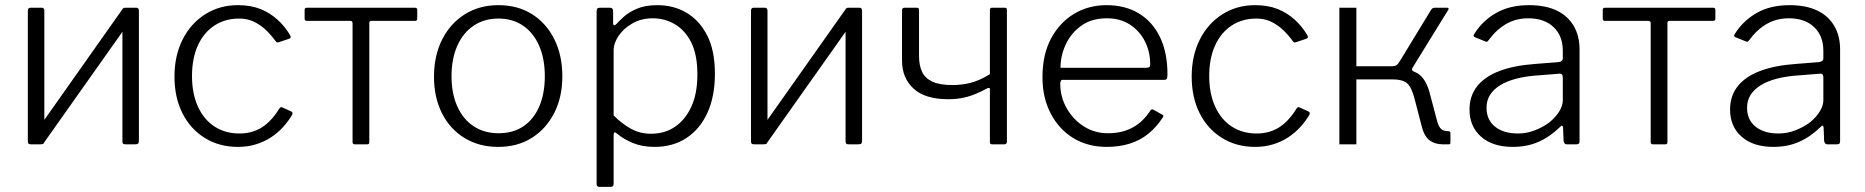

<svg xmlns="http://www.w3.org/2000/svg" viewBox="-20 -560 7235 745"><path d="M152 -518V-15Q152 -6 149 -3Q146 0 137 0H101Q93 0 90.5 -2.5Q88 -5 88 -12V-518Q88 -530 98 -530H142Q152 -530 152 -518ZM519 -518V-15Q519 -6 516 -3Q513 0 504 0H468Q460 0 457.5 -2.5Q455 -5 455 -12V-518Q455 -530 465 -530H509Q519 -530 519 -518ZM457 -527 497 -496 149 -4 109 -34Z M903 -540Q953 -540 990.5 -525Q1028 -510 1057 -483.5Q1086 -457 1106 -423Q1111 -413 1103 -410L1061 -396Q1054 -393 1049 -401Q1026 -432 1004 -450.5Q982 -469 959 -478.5Q936 -488 908 -488Q853 -488 811.5 -460.5Q770 -433 747.5 -383Q725 -333 725 -265Q725 -197 748 -146.5Q771 -96 812.5 -69Q854 -42 909 -42Q959 -42 996.5 -66Q1034 -90 1064 -139Q1067 -143 1069.5 -144Q1072 -145 1076 -143L1111 -127Q1117 -124 1114 -115Q1098 -88 1076.5 -65Q1055 -42 1029 -25.5Q1003 -9 971.5 0.5Q940 10 903 10Q831 10 775 -24.5Q719 -59 688 -120.5Q657 -182 657 -263Q657 -344 688.5 -406.5Q720 -469 776 -504.5Q832 -540 903 -540Z M1590 -479H1421Q1413 -479 1413 -471V-8Q1413 0 1405 0H1356Q1348 0 1348 -9V-470Q1348 -479 1339 -479H1171Q1162 -479 1162 -487V-522Q1162 -530 1171 -530H1590Q1599 -530 1599 -522V-487Q1599 -479 1590 -479Z M1913 10Q1839 10 1782.5 -24.5Q1726 -59 1695 -120.5Q1664 -182 1664 -262Q1664 -344 1695.5 -406.5Q1727 -469 1783.5 -504.5Q1840 -540 1914 -540Q1989 -540 2044.5 -505Q2100 -470 2131 -407.5Q2162 -345 2162 -264Q2162 -183 2130.5 -121.5Q2099 -60 2043.5 -25Q1988 10 1913 10ZM1915 -43Q1971 -43 2011 -70Q2051 -97 2072.5 -147Q2094 -197 2094 -264Q2094 -332 2072 -382.5Q2050 -433 2009.5 -460.5Q1969 -488 1914 -488Q1859 -488 1818 -460.5Q1777 -433 1754.5 -382.5Q1732 -332 1732 -264Q1732 -197 1754.5 -147Q1777 -97 1818 -70Q1859 -43 1915 -43Z M2347 -530Q2359 -530 2359 -517V-471Q2359 -463 2362.5 -462Q2366 -461 2372 -467Q2382 -478 2400.5 -495Q2419 -512 2451 -526Q2483 -540 2531 -540Q2594 -540 2644 -510.5Q2694 -481 2724 -422.5Q2754 -364 2754 -274Q2754 -186 2725 -122.5Q2696 -59 2643.5 -24.5Q2591 10 2520 10Q2472 10 2436 -5Q2400 -20 2376 -40Q2367 -48 2364 -46Q2361 -44 2361 -33V153Q2361 165 2350 165H2305Q2295 165 2295 154V-516Q2295 -524 2298 -527Q2301 -530 2309 -530H2347ZM2361 -112Q2394 -79 2429 -60Q2464 -41 2506 -41Q2559 -41 2599 -68Q2639 -95 2662.5 -146Q2686 -197 2686 -271Q2686 -348 2662 -395.5Q2638 -443 2598.5 -466Q2559 -489 2513 -489Q2468 -489 2433.5 -469Q2399 -449 2380 -420.5Q2361 -392 2361 -364V-112Z M2958 -518V-15Q2958 -6 2955 -3Q2952 0 2943 0H2907Q2899 0 2896.5 -2.5Q2894 -5 2894 -12V-518Q2894 -530 2904 -530H2948Q2958 -530 2958 -518ZM3325 -518V-15Q3325 -6 3322 -3Q3319 0 3310 0H3274Q3266 0 3263.5 -2.5Q3261 -5 3261 -12V-518Q3261 -530 3271 -530H3315Q3325 -530 3325 -518ZM3263 -527 3303 -496 2955 -4 2915 -34Z M3830 0Q3825 0 3823 -2Q3821 -4 3821 -9V-214Q3821 -221 3812 -218Q3766 -193 3732 -184Q3698 -175 3660 -175Q3569 -175 3524.5 -216.5Q3480 -258 3480 -325V-520Q3480 -530 3490 -530H3537Q3542 -530 3544 -528Q3546 -526 3546 -521V-343Q3546 -307 3557.5 -282Q3569 -257 3597 -243.5Q3625 -230 3676 -230Q3710 -230 3744 -238Q3778 -246 3821 -272V-521Q3821 -530 3829 -530H3879Q3887 -530 3887 -522V-10Q3887 0 3876 0Z M4094 -235Q4094 -184 4119 -140Q4144 -96 4185.5 -69.5Q4227 -43 4279 -43Q4334 -43 4374.5 -65Q4415 -87 4443 -130Q4446 -135 4449 -135.5Q4452 -136 4456 -134L4490 -115Q4498 -111 4491 -103Q4466 -65 4434.5 -40Q4403 -15 4363 -2.5Q4323 10 4275 10Q4201 10 4145 -24Q4089 -58 4057 -119.5Q4025 -181 4025 -260Q4025 -348 4058 -410Q4091 -472 4147 -506Q4203 -540 4274 -540Q4346 -540 4399 -508Q4452 -476 4481 -416Q4510 -356 4510 -271Q4510 -264 4508.5 -257Q4507 -250 4496 -250H4101Q4098 -250 4096 -245.5Q4094 -241 4094 -235ZM4426 -297Q4437 -297 4440 -300Q4443 -303 4443 -311Q4443 -359 4422.5 -399.5Q4402 -440 4364.5 -464.5Q4327 -489 4275 -489Q4216 -489 4176 -460.5Q4136 -432 4115.5 -388Q4095 -344 4095 -297Z M4850 -540Q4900 -540 4937.5 -525Q4975 -510 5004 -483.5Q5033 -457 5053 -423Q5058 -413 5050 -410L5008 -396Q5001 -393 4996 -401Q4973 -432 4951 -450.5Q4929 -469 4906 -478.5Q4883 -488 4855 -488Q4800 -488 4758.5 -460.5Q4717 -433 4694.5 -383Q4672 -333 4672 -265Q4672 -197 4695 -146.5Q4718 -96 4759.5 -69Q4801 -42 4856 -42Q4906 -42 4943.5 -66Q4981 -90 5011 -139Q5014 -143 5016.5 -144Q5019 -145 5023 -143L5058 -127Q5064 -124 5061 -115Q5045 -88 5023.5 -65Q5002 -42 4976 -25.5Q4950 -9 4918.5 0.5Q4887 10 4850 10Q4778 10 4722 -24.5Q4666 -59 4635 -120.5Q4604 -182 4604 -263Q4604 -344 4635.5 -406.5Q4667 -469 4723 -504.5Q4779 -540 4850 -540Z M5177 0V-530H5243V-303H5399L5413 -290Q5466 -290 5490.5 -268Q5515 -246 5527 -201L5557 -88Q5563 -67 5572.5 -59Q5582 -51 5599 -51Q5608 -51 5608 -43V-7Q5608 -3 5606.5 -1.5Q5605 0 5601 0H5578Q5548 0 5527 -15.5Q5506 -31 5496 -72L5469 -176Q5457 -223 5439 -237.5Q5421 -252 5384 -252H5243V0ZM5381 -278V-303Q5394 -303 5400 -308Q5406 -313 5413 -325L5533 -522Q5536 -526 5539 -528Q5542 -530 5548 -530H5595Q5599 -530 5600.5 -527.5Q5602 -525 5599 -521L5462 -299Q5458 -293 5459 -289Q5460 -285 5468 -281Z M6033 -67Q5994 -29 5949.5 -9.5Q5905 10 5850 10Q5772 10 5727 -29.5Q5682 -69 5682 -135Q5682 -187 5711 -224.5Q5740 -262 5797 -284Q5854 -306 5938 -312L6027 -319Q6035 -320 6039.5 -323.5Q6044 -327 6044 -334V-363Q6044 -421 6008 -455Q5972 -489 5910 -489Q5863 -489 5825 -467.5Q5787 -446 5756 -404Q5753 -400 5750.5 -398.5Q5748 -397 5744 -399L5702 -416Q5699 -418 5698 -420.5Q5697 -423 5701 -429Q5732 -479 5785 -509.5Q5838 -540 5913 -540Q5976 -540 6019.5 -519.5Q6063 -499 6086 -460Q6109 -421 6109 -368V-13Q6109 -5 6106 -2.5Q6103 0 6096 0H6059Q6054 0 6051 -3.5Q6048 -7 6047 -13L6045 -65Q6043 -79 6033 -67ZM6044 -259Q6044 -276 6030 -274L5955 -268Q5903 -265 5864.5 -255Q5826 -245 5800.5 -229Q5775 -213 5761.5 -191.5Q5748 -170 5748 -142Q5748 -95 5781 -68.5Q5814 -42 5870 -42Q5904 -42 5936 -54.5Q5968 -67 5993 -86Q6018 -107 6031 -129Q6044 -151 6044 -171V-259Z M6627 -479H6458Q6450 -479 6450 -471V-8Q6450 0 6442 0H6393Q6385 0 6385 -9V-470Q6385 -479 6376 -479H6208Q6199 -479 6199 -487V-522Q6199 -530 6208 -530H6627Q6636 -530 6636 -522V-487Q6636 -479 6627 -479Z M7044 -67Q7005 -29 6960.5 -9.5Q6916 10 6861 10Q6783 10 6738 -29.5Q6693 -69 6693 -135Q6693 -187 6722 -224.5Q6751 -262 6808 -284Q6865 -306 6949 -312L7038 -319Q7046 -320 7050.5 -323.5Q7055 -327 7055 -334V-363Q7055 -421 7019 -455Q6983 -489 6921 -489Q6874 -489 6836 -467.5Q6798 -446 6767 -404Q6764 -400 6761.5 -398.5Q6759 -397 6755 -399L6713 -416Q6710 -418 6709 -420.5Q6708 -423 6712 -429Q6743 -479 6796 -509.5Q6849 -540 6924 -540Q6987 -540 7030.5 -519.5Q7074 -499 7097 -460Q7120 -421 7120 -368V-13Q7120 -5 7117 -2.5Q7114 0 7107 0H7070Q7065 0 7062 -3.5Q7059 -7 7058 -13L7056 -65Q7054 -79 7044 -67ZM7055 -259Q7055 -276 7041 -274L6966 -268Q6914 -265 6875.5 -255Q6837 -245 6811.5 -229Q6786 -213 6772.5 -191.5Q6759 -170 6759 -142Q6759 -95 6792 -68.5Q6825 -42 6881 -42Q6915 -42 6947 -54.5Q6979 -67 7004 -86Q7029 -107 7042 -129Q7055 -151 7055 -171V-259Z"/></svg>

Font: Libre Franklin Light
Style: Regular
Weight: 300
Designer: Pablo Impallari, Rodrigo Fuenzalida, Nhung Nguyen
Foundry: Impallari Type
Version: Version 3.000